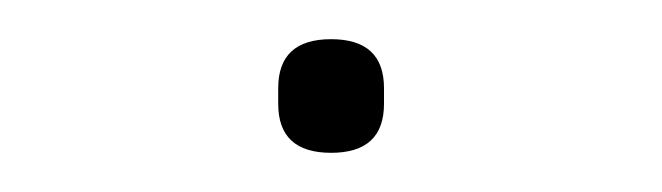

<svg xmlns="http://www.w3.org/2000/svg" viewBox="-20 -355 338 98"><path d="M149 -277Q122 -277 122 -302V-310Q122 -335 149 -335Q176 -335 176 -310V-302Q176 -277 149 -277Z"/></svg>

Font: IBM Plex Sans Thai Thin
Style: Regular
Weight: 100
Designer: Mike Abbink, Paul van der Laan, Pieter van Rosmalen, Ben Mitchell, Mark Frömberg
Foundry: Bold Monday
Version: Version 1.1